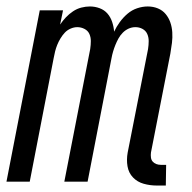

<svg xmlns="http://www.w3.org/2000/svg" viewBox="-23 -562 593 594"><path d="M490 12H462Q441 12 421.5 6.5Q402 1 388.5 -13Q375 -27 371.5 -47.5Q368 -68 372 -90L435 -410Q437 -423 437 -435Q437 -447 432.5 -457Q428 -467 418 -472.5Q408 -478 396 -478Q385 -478 375 -473.5Q365 -469 357 -461Q349 -453 343.5 -443Q338 -433 334 -423Q330 -413 327 -403Q324 -393 322 -382L248 0H176L256 -410Q258 -423 258 -435Q258 -447 253.5 -457Q249 -467 238.5 -472.5Q228 -478 216 -478Q206 -478 195.5 -473.5Q185 -469 177.5 -461Q170 -453 164 -443Q158 -433 154 -423Q150 -413 147.5 -403Q145 -393 143 -382L69 0H-3L100 -530H172L163 -486Q171 -498 181 -508.5Q191 -519 203 -527Q215 -535 228.5 -538.5Q242 -542 255 -542Q271 -542 285.5 -536.5Q300 -531 309.5 -520Q319 -509 324 -494Q329 -479 330 -464Q337 -479 347.5 -493.5Q358 -508 371.5 -519.5Q385 -531 401.5 -536.5Q418 -542 434 -542Q451 -542 465.5 -536Q480 -530 489.5 -518.5Q499 -507 504 -492.5Q509 -478 510 -462Q511 -446 509 -429.5Q507 -413 504 -396L444 -90Q443 -82 444 -74.5Q445 -67 449.5 -62Q454 -57 460.5 -54.5Q467 -52 475 -52H491Z"/></svg>

Font: Lode Term
Style: Italic
Weight: 400
Italic angle: -11°
Monospace: yes
Designer: Belleve Invis
Foundry: Belleve Invis
Version: Version 29.2.0